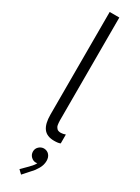

<svg xmlns="http://www.w3.org/2000/svg" viewBox="-263 -770 761 1044"><g transform="rotate(30 117.0 -248.5)"><path d="M76.2 -107.4V-752H136.7V-106.4Q137.2 -88.9 139.2 -77.9Q141.1 -66.9 149.2 -58.3Q157.2 -49.8 174.8 -49.8Q188.5 -50.3 203.1 -55.7V0Q191.4 5.9 164.1 5.9Q118.2 5.9 97.2 -22.2Q76.2 -50.3 76.2 -107.4ZM78.6 233.4 117.7 194.3Q129.9 181.6 136.5 173.3Q143.1 165 146.5 157.2Q144 158.2 137.2 158.2Q120.6 158.2 107.4 145.3Q94.2 132.3 94.2 113.3Q94.2 94.7 107.4 82.3Q120.6 69.8 138.2 69.3Q159.2 69.8 171.6 84Q184.1 98.1 184.1 121.1Q184.1 146.5 170.2 170.9Q156.2 195.3 141.1 210L101.1 254.9Z"/></g></svg>

Font: Reddit Sans Fudge Light
Style: Regular
Weight: 300
Designer: Stephen Hutchings
Foundry: Reddit
Version: Version 1.013